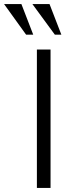

<svg xmlns="http://www.w3.org/2000/svg" viewBox="-105 -922 341 942"><path d="M54 -902H138L196 -752H164ZM-85 -902H0L58 -752H23ZM143 0H76V-679H143Z"/></svg>

Font: Pavanam
Style: Regular
Weight: 400
Designer: Tharique Azeez
Foundry: Tharique Azeez
Version: Version 1.86; ttfautohint (v1.3) -l 8 -r 50 -G 200 -x 14 -D 